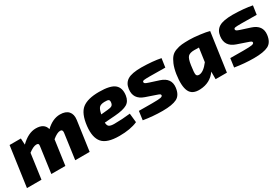

<svg xmlns="http://www.w3.org/2000/svg" viewBox="52 -1287 3029 2074"><g transform="rotate(-30 1566.5 -249.5)"><path d="M221 -497 225 -418Q319 -511 414 -511Q519 -511 539 -430Q624 -511 715 -511Q786 -511 819.5 -473.5Q853 -436 844 -369L792 0H612L656 -318Q661 -357 629 -357Q591 -357 532 -308L489 0H314L358 -318Q362 -340 356 -348.5Q350 -357 332 -357Q294 -357 234 -311L191 0H10L80 -497Z M1374 -141 1386 -28Q1297 12 1158 12Q1004 12 948 -53.5Q892 -119 907 -255Q924 -404 992.5 -457.5Q1061 -511 1203 -511Q1344 -511 1396 -466.5Q1448 -422 1435 -332Q1425 -265 1377.5 -237.5Q1330 -210 1227 -202L1092 -192Q1093 -154 1112 -141.5Q1131 -129 1176 -129Q1271 -129 1374 -141ZM1103 -288 1187 -296Q1224 -299 1240.5 -309.5Q1257 -320 1260 -350Q1262 -374 1250 -381.5Q1238 -389 1200 -388Q1154 -387 1134.5 -367.5Q1115 -348 1103 -288Z M1715 -176 1604 -214Q1481 -256 1498 -378Q1507 -447 1559 -479Q1611 -511 1730 -511Q1874 -509 1971 -489L1955 -380Q1825 -382 1763 -382Q1706 -382 1689 -379Q1672 -376 1670 -364Q1669 -352 1679.5 -345Q1690 -338 1721 -328L1836 -291Q1959 -251 1945 -137Q1934 -48 1876 -18.5Q1818 11 1697 11Q1579 11 1459 -9L1474 -118Q1486 -118 1546 -117.5Q1606 -117 1637 -117Q1718 -117 1743.5 -122Q1769 -127 1771 -141Q1772 -152 1762 -158Q1752 -164 1715 -176Z M2504 0H2363V-94Q2293 6 2165 12Q2066 17 2034 -51Q2002 -119 2023 -260Q2034 -329 2054 -376Q2074 -423 2097.5 -449.5Q2121 -476 2160.5 -490Q2200 -504 2235.5 -507.5Q2271 -511 2328 -511Q2380 -511 2458 -501Q2536 -491 2572 -480ZM2378 -386 2319 -387Q2266 -387 2242.5 -364.5Q2219 -342 2208 -263Q2195 -177 2200 -153Q2205 -129 2236 -130Q2290 -133 2354 -217Z M2855 -176 2744 -214Q2621 -256 2638 -378Q2647 -447 2699 -479Q2751 -511 2870 -511Q3014 -509 3111 -489L3095 -380Q2965 -382 2903 -382Q2846 -382 2829 -379Q2812 -376 2810 -364Q2809 -352 2819.5 -345Q2830 -338 2861 -328L2976 -291Q3099 -251 3085 -137Q3074 -48 3016 -18.5Q2958 11 2837 11Q2719 11 2599 -9L2614 -118Q2626 -118 2686 -117.5Q2746 -117 2777 -117Q2858 -117 2883.5 -122Q2909 -127 2911 -141Q2912 -152 2902 -158Q2892 -164 2855 -176Z"/></g></svg>

Font: Exo 2.0 Extra Bold
Style: Italic
Weight: 800
Italic angle: -8°
Designer: Natanael Gama
Version: Version 1.001;PS 001.001;hotconv 1.0.70;makeotf.lib2.5.58329